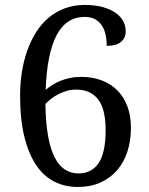

<svg xmlns="http://www.w3.org/2000/svg" viewBox="-20 -744 599 774"><path d="M321.8 -675.8Q246.6 -675.8 208 -601.8Q169.4 -527.8 164.1 -381.8Q176.3 -392.1 191.2 -401.6Q206.1 -411.1 223.6 -418.2Q241.2 -425.3 262 -429.7Q282.7 -434.1 307.1 -434.1Q353 -434.1 390.1 -419.9Q427.2 -405.8 453.4 -379.4Q479.5 -353 493.7 -314.9Q507.8 -276.9 507.8 -229Q507.8 -176.3 493.4 -132.3Q479 -88.4 451.4 -56.9Q423.8 -25.4 384 -7.8Q344.2 9.8 293 9.8Q243.2 9.8 200.7 -11Q158.2 -31.7 127.2 -76.4Q96.2 -121.1 78.6 -191.2Q61 -261.2 61 -359.9Q61 -407.2 68.1 -452.6Q75.2 -498 89.4 -538.6Q103.5 -579.1 125 -613.3Q146.5 -647.5 175.5 -672.1Q204.6 -696.8 241.2 -710.4Q277.8 -724.1 321.8 -724.1Q363.8 -724.1 394.8 -715.3Q425.8 -706.5 446.3 -691.9Q466.8 -677.2 476.8 -658.2Q486.8 -639.2 486.8 -619.1Q486.8 -590.3 467.3 -574.7Q447.8 -559.1 410.2 -559.1Q410.2 -583.5 405.5 -604.7Q400.9 -626 390.1 -641.8Q379.4 -657.7 362.8 -666.7Q346.2 -675.8 321.8 -675.8ZM287.1 -382.8Q267.6 -382.8 249.5 -377.7Q231.4 -372.6 215.6 -364.5Q199.7 -356.4 186.5 -345.9Q173.3 -335.4 163.1 -325.2Q164.1 -250 173.6 -196.8Q183.1 -143.6 200.2 -109.9Q217.3 -76.2 241.7 -60.5Q266.1 -44.9 295.9 -44.9Q349.6 -44.9 377.7 -86.7Q405.8 -128.4 405.8 -219.2Q405.8 -304.7 375.2 -343.8Q344.7 -382.8 287.1 -382.8Z"/></svg>

Font: Droid-TTFautohint Serif
Style: Regular
Weight: 400
Foundry: Ascender Corporation
Version: Version 1.00; ttfautohint (v1.00rc1.4-1a1c-dirty) -l 8 -r 50